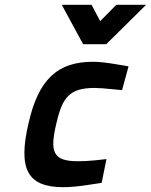

<svg xmlns="http://www.w3.org/2000/svg" viewBox="-20 -768 628 799"><path d="M367 -511Q387 -511 412.5 -508Q438 -505 461 -501L515 -492L488 -393Q466 -395 445 -397Q427 -399 407 -400.5Q387 -402 373 -402Q335 -402 309 -394.5Q283 -387 265 -369.5Q247 -352 235.5 -324Q224 -296 215 -256Q204 -211 202 -180.5Q200 -150 209.5 -131.5Q219 -113 242 -105Q265 -97 304 -97Q318 -97 338.5 -98Q359 -99 378 -101Q400 -103 423 -106L403 -7Q372 -2 343 2Q318 6 291 8.5Q264 11 244 11Q187 11 151 -4Q115 -19 98 -51Q81 -83 81.5 -134Q82 -185 99 -256Q114 -323 137 -371.5Q160 -420 192.5 -451Q225 -482 268 -496.5Q311 -511 367 -511ZM237 -748H361L397 -680L464 -748H588L422 -584H326Z"/></svg>

Font: Panefresco 800wt
Style: Italic
Weight: 800
Foundry: Campivisivi & Chank Co
Version: Version 1.001